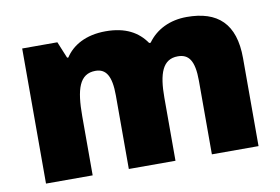

<svg xmlns="http://www.w3.org/2000/svg" viewBox="-64 -669 1129 774"><g transform="rotate(-10 500.0 -281.5)"><path d="M741 -563C672 -563 615 -535 580 -486H574C541 -534 490 -563 409 -563C327 -563 272 -530 243 -485H238L210 -553H66V0H257V-242C257 -352 275 -413 341 -413C384 -413 405 -381 405 -301V0H596V-258C596 -357 616 -413 678 -413C722 -413 745 -385 745 -301V0H936V-360C936 -502 867 -563 741 -563Z"/></g></svg>

Font: Noto Sans Thai Looped Black
Style: Regular
Weight: 900
Designer: Sasikarn Vongin, Ben Mitchell
Foundry: The Fontpad Ltd
Version: Version 1.001